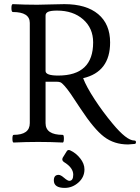

<svg xmlns="http://www.w3.org/2000/svg" viewBox="-20 -686 677 928"><path d="M599.1 12.2Q531.7 12.2 483.2 -24.7Q434.6 -61.5 369.1 -161.1Q337.9 -209 321.8 -232.2Q305.7 -255.4 292.5 -270.3Q279.3 -285.2 272.2 -288.1Q265.1 -291 253.9 -291H200.2V-90.8Q200.2 -34.2 283.2 -34.2Q289.1 -34.2 288.8 -15.6Q288.6 2.9 283.2 2.9Q223.1 0 165 0Q106 0 45.9 2.9Q40 2.9 40 -15.6Q40 -34.2 45.9 -34.2Q124 -34.2 124 -90.8V-575.2Q124 -627.9 42 -627.9Q35.2 -627.9 35.2 -647Q35.2 -666 42 -666Q100.6 -663.1 160.2 -663.1Q182.1 -663.1 225.8 -664.6Q269.5 -666 291 -666Q397 -666 454.6 -617.7Q512.2 -569.3 512.2 -481Q512.2 -338.4 381.8 -308.1Q397.9 -266.1 437.5 -205.6Q477.1 -145 523.9 -88.9Q591.8 -6.8 628.9 -6.8Q637.2 -6.8 637.2 1Q637.2 9.8 629.9 9.8Q605.5 12.2 599.1 12.2ZM261.2 -320.8Q430.2 -320.8 430.2 -481Q430.2 -549.8 381.8 -592.3Q333.5 -634.8 255.9 -634.8Q226.6 -634.8 213.4 -629.2Q200.2 -623.5 200.2 -610.8V-342.8Q200.2 -320.8 261.2 -320.8ZM293 222.2Q240.2 222.2 240.2 186Q240.2 159.2 263.2 159.2Q273.4 159.2 289.1 172.9Q306.6 188 314.9 188Q334 188 334 158.2Q334 124.5 289.1 97.2Q276.9 88.9 283.2 76.2L300.8 47.9Q307.1 34.7 319.8 41Q346.7 53.2 367.4 79.1Q388.2 105 388.2 132.8Q388.2 170.4 358.9 196.3Q329.6 222.2 293 222.2Z"/></svg>

Font: Junicode SmCond
Style: Regular
Weight: 400
Width: 4
Designer: Peter S. Baker
Version: Version 2.206